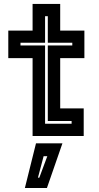

<svg xmlns="http://www.w3.org/2000/svg" viewBox="-20 -697 508 984"><path d="M147 0V-399H22.5V-540H147V-677H288.5V-540H412.5V-399H288.5V-141.5H409V0ZM211 -63H347V-77H225V-464H350.5V-478H225V-614H211V-478H85V-464H211ZM107.5 266.5 164.5 37.5H300L220.5 266.5ZM174.5 213.5H181.5L222.5 103.5H203.5Z"/></svg>

Font: Tourney Thin
Style: Bold
Weight: 700
Version: Version 1.015